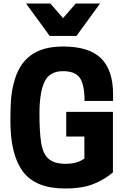

<svg xmlns="http://www.w3.org/2000/svg" viewBox="-20 -1057 713 1090"><path d="M514 -853ZM414 -853H262L128 -1037H266L338 -954L410 -1037H548ZM348 13Q183 13 111 -82Q39 -177 39 -370Q39 -443 42.5 -491Q46 -539 58 -584Q83 -688 151.5 -740.5Q220 -793 338 -793Q485 -793 553.5 -726Q622 -659 622 -520V-484H460Q460 -576 433.5 -614.5Q407 -653 338 -653Q261 -653 232.5 -592.5Q204 -532 204 -410Q204 -310 213.5 -247.5Q223 -185 255 -156Q287 -127 353 -127Q418 -127 459 -157V-282H356V-422H621V-78Q577 -40 513.5 -13.5Q450 13 348 13Z"/></svg>

Font: Tanohe Sans
Style: Bold
Weight: 700
Designer: Village Type and Design LLC & Cristiano Sobral
Foundry: Cooper Hewitt Smithsonian Design Museum
Version: Version 1.00;September 29, 2021;FontCreator 13.0.0.2655 64-b